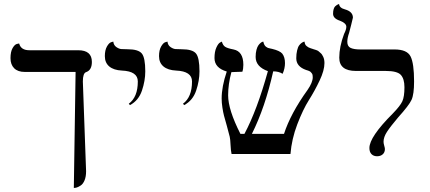

<svg xmlns="http://www.w3.org/2000/svg" viewBox="-20 -766 2141 955"><path d="M392.1 -360.8 408.2 85.9Q408.2 112.8 400.6 130.9Q393.1 148.9 381.6 156.5Q370.1 164.1 362.1 166.5Q354 168.9 347.2 168.9L356 -408.2H103Q68.8 -408.2 50.5 -426.5Q32.2 -444.8 32.2 -476.8Q32.2 -508.8 42.7 -526.9Q53.2 -544.9 64 -547.4L75.2 -549.8Q84 -515.6 127 -516.1H369.1Q437 -516.1 437 -458Q437 -417 408.2 -407.2Q392.1 -401.9 392.1 -360.8Z M626.5 -243.2 620.6 -250Q665.5 -283.2 665.5 -360.8Q665.5 -411.6 586.4 -415Q545.4 -417 523.4 -435.5Q501.5 -454.1 501.5 -486.8Q501.5 -516.6 512 -534.9Q522.5 -553.2 533.2 -556.2L543.5 -559.1Q545.4 -541 558.6 -532Q571.8 -522.9 582.8 -522Q593.8 -521 614.7 -521Q668 -521 685.3 -500Q702.6 -479 702.6 -411.1Q702.6 -364.3 686 -315.2Q669.4 -266.1 626.5 -243.2Z M896 -243.2 890.1 -250Q935.1 -283.2 935.1 -360.8Q935.1 -411.6 856 -415Q814.9 -417 793 -435.5Q771 -454.1 771 -486.8Q771 -516.6 781.5 -534.9Q792 -553.2 802.7 -556.2L813 -559.1Q814.9 -541 828.1 -532Q841.3 -522.9 852.3 -522Q863.3 -521 884.3 -521Q937.5 -521 954.8 -500Q972.2 -479 972.2 -411.1Q972.2 -364.3 955.6 -315.2Q939 -266.1 896 -243.2Z M1593.8 -452.1Q1593.8 -416 1569.8 -365.5Q1545.9 -314.9 1516.4 -268.1Q1486.8 -221.2 1458.7 -147.7Q1430.7 -74.2 1424.8 0H1131.8Q1127.9 -17.1 1126.7 -45.7Q1125.5 -74.2 1122.6 -85.9Q1117.7 -106.9 1108.2 -140.4Q1098.6 -173.8 1094.2 -190.4Q1089.8 -207 1086.2 -231Q1082.5 -254.9 1082.5 -275.9Q1082.5 -335 1107.9 -410.2Q1046.9 -428.2 1046.9 -477.1Q1046.9 -509.3 1056.2 -529.5Q1065.4 -549.8 1074.7 -554.7L1083.5 -559.1Q1088.4 -541 1099.6 -533.4Q1110.8 -525.9 1141.6 -520Q1190.4 -510.3 1190.4 -443.8Q1190.4 -423.8 1185.5 -409.2Q1170.4 -409.2 1154.1 -408.2Q1137.7 -407.2 1130.9 -407.2Q1114.7 -347.2 1114.7 -292Q1114.7 -220.2 1175.8 -100.1H1195.8Q1258.8 -218.3 1312.5 -412.1Q1251.5 -434.1 1251.5 -482.9Q1251.5 -502.9 1255.6 -518.1Q1259.8 -533.2 1265.1 -540.5Q1270.5 -547.9 1276.1 -552.5Q1281.7 -557.1 1285.6 -558.1L1289.6 -559.1Q1291.5 -550.3 1294.7 -543.7Q1297.9 -537.1 1303.7 -533Q1309.6 -528.8 1312.5 -527.8Q1315.4 -526.9 1324 -524.9Q1332.5 -522.9 1333.5 -522.9Q1371.6 -513.7 1383.8 -499.5Q1397.5 -481.9 1397.5 -452.1Q1397.5 -425.3 1385.7 -398.9Q1366.7 -411.1 1338.9 -411.1Q1298.8 -231.9 1232.9 -100.1H1392.6Q1425.8 -202.1 1509.8 -318.8Q1535.6 -356 1535.6 -381.8Q1535.6 -387.7 1534.7 -392.8Q1533.7 -397.9 1530.8 -401.4Q1527.8 -404.8 1525.6 -407.5Q1523.4 -410.2 1519 -412.1Q1514.6 -414.1 1513.2 -414.6Q1511.7 -415 1507.3 -416.5L1502.4 -418Q1453.6 -435.1 1453.6 -476.1Q1453.6 -498 1457.8 -515.1Q1461.9 -532.2 1467.8 -540Q1473.6 -547.9 1480.2 -552.5Q1486.8 -557.1 1490.7 -558.1L1494.6 -559.1Q1495.6 -551.3 1498 -545.7Q1500.5 -540 1506.1 -536.1Q1511.7 -532.2 1514.2 -530.5Q1516.6 -528.8 1525.1 -525.9Q1533.7 -522.9 1534.7 -522.9L1540 -521Q1545.4 -519 1548.1 -518.6Q1550.8 -518.1 1556.6 -515.6Q1562.5 -513.2 1565.7 -510Q1568.8 -506.8 1573.7 -502.9Q1578.6 -499 1581.5 -494.6Q1584.5 -490.2 1587.6 -483.6Q1590.8 -477.1 1592.3 -469Q1593.8 -460.9 1593.8 -452.1Z M1707.5 -558.1Q1707.5 -535.2 1724.1 -527.6Q1740.7 -520 1772.5 -520H1942.4Q2004.4 -520 2022 -485.6Q2039.6 -451.2 2039.6 -360.8Q2039.6 -296.9 2027.1 -269.5Q2014.6 -242.2 1960.4 -182.1Q1922.4 -137.2 1905 -110.6Q1887.7 -84 1887.7 -61Q1887.7 -53.2 1891.1 -41.5Q1894.5 -29.8 1894.5 -24.9Q1894.5 -7.8 1883.5 1.7Q1872.6 11.2 1855.5 11.2Q1838.4 11.2 1827.9 0.7Q1817.4 -9.8 1817.4 -29.8Q1817.4 -85 1933.6 -201.2Q1970.7 -239.3 1981.2 -262.2Q1991.7 -285.2 1991.7 -332Q1991.7 -374 1973.6 -393.6Q1955.6 -413.1 1898.4 -413.1H1750.5Q1667.5 -413.1 1667.5 -479Q1667.5 -533.2 1691.4 -597.2Q1702.6 -619.1 1702.6 -632.8Q1702.6 -650.9 1670.4 -663.1Q1636.2 -674.3 1636.7 -698.2Q1636.7 -711.4 1639.6 -720.7Q1642.6 -730 1647 -734.4Q1651.4 -738.8 1656 -741.5Q1660.6 -744.1 1663.6 -745.1L1666.5 -746.1Q1668.5 -726.1 1696.3 -719.2Q1735.4 -708 1735.4 -678.2Q1735.4 -676.3 1726.8 -642.6Q1718.3 -608.9 1716.3 -602.1Q1707.5 -577.1 1707.5 -558.1Z"/></svg>

Font: Linux Libertine Capitals
Style: Small Caps
Weight: 400
Designer: Philipp H. Poll
Foundry: Philipp H. Poll
Version: Version 5.1.3